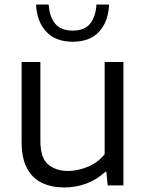

<svg xmlns="http://www.w3.org/2000/svg" viewBox="-20 -815 644 844"><path d="M263 9Q207.5 9 165.2 -10.8Q123 -30.5 99 -74.8Q75 -119 75 -191.5V-542.5H157.5V-195.5Q157.5 -121.5 191.2 -92.5Q225 -63.5 279.5 -63.5Q320 -63.5 364 -81Q408 -98.5 440 -136.5V-542.5H522.5V0H453.5L447.5 -59.5H442.5Q406 -25.5 359.8 -8.2Q313.5 9 263 9ZM299.5 -631.5Q224.5 -631.5 183.2 -675.8Q142 -720 138.5 -795H194Q197.5 -741.5 222.5 -711Q247.5 -680.5 299.5 -680.5Q352 -680.5 376.2 -711Q400.5 -741.5 404 -795H459.5Q456 -719 415.2 -675.2Q374.5 -631.5 299.5 -631.5Z"/></svg>

Font: Encode Sans SemiExpanded SemiExpanded
Style: Regular
Weight: 400
Width: 6
Designer: Multiple Designers
Foundry: Impallari Type
Version: Version 3.000; ttfautohint (v1.8.3) -l 8 -r 50 -G 200 -x 14 